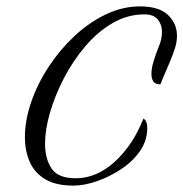

<svg xmlns="http://www.w3.org/2000/svg" viewBox="-20 -561 574 601"><path d="M210 20Q155 20 121.5 0Q88 -20 73 -54.5Q58 -89 58 -132Q58 -185 78 -242.5Q98 -300 133 -353Q168 -406 213.5 -448.5Q259 -491 311.5 -516Q364 -541 418 -541Q478 -541 506 -514Q534 -487 534 -449Q534 -431 528 -411Q521 -389 511 -365.5Q501 -342 493 -323.5Q485 -305 482 -297Q466 -297 460 -306Q454 -315 454 -330Q454 -347 461 -370Q468 -393 477 -415Q487 -438 487 -461Q487 -484 474 -500Q461 -516 432 -516Q379 -516 332 -488.5Q285 -461 246.5 -415.5Q208 -370 180 -316Q152 -262 136.5 -208.5Q121 -155 121 -112Q121 -64 141.5 -33.5Q162 -3 217 -3Q283 -3 340 -55.5Q397 -108 429 -190Q441 -183 441 -160Q441 -121 418 -88Q395 -55 358.5 -31Q322 -7 282.5 6.5Q243 20 210 20Z"/></svg>

Font: Birthstone
Style: Regular
Weight: 400
Designer: Robert E. Leuschke
Foundry: Robert E. Leuschke
Version: Version 1.013; ttfautohint (v1.8.3)